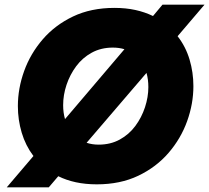

<svg xmlns="http://www.w3.org/2000/svg" viewBox="-20 -783 901 827"><path d="M9 24 124 -111Q90 -156 73.5 -211.5Q57 -267 57 -326Q57 -402 84 -477Q111 -552 164 -613.5Q217 -675 294.5 -712Q372 -749 473 -749Q522 -749 563 -740Q604 -731 639 -714L680 -763H861L745 -627Q780 -582 796.5 -526.5Q813 -471 813 -412Q813 -336 786 -261Q759 -186 706 -124.5Q653 -63 575.5 -26Q498 11 397 11Q348 11 306.5 2Q265 -7 231 -24L190 24ZM252 -330Q252 -298 260 -270L516 -571Q493 -578 466 -578Q415 -578 375 -556Q335 -534 308 -497.5Q281 -461 266.5 -417.5Q252 -374 252 -330ZM405 -160Q456 -160 496 -182Q536 -204 563 -240.5Q590 -277 604.5 -321Q619 -365 619 -408Q619 -441 611 -469L353 -168Q377 -160 405 -160Z"/></svg>

Font: Be Vietnam Pro Black
Style: Italic
Weight: 900
Italic angle: -12°
Designer: Lam Bao, Tony Le, Vietanh Nguyen
Foundry: Yellow Type Foundry
Version: Version 1.002; ttfautohint (v1.8.3)